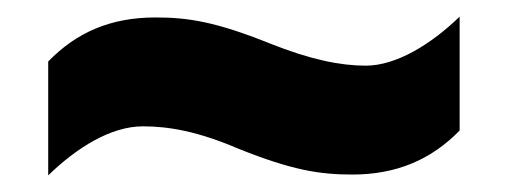

<svg xmlns="http://www.w3.org/2000/svg" viewBox="-20 -468 612 231"><path d="M267 -289C332 -263 365 -258 404 -258C457 -258 499 -276 533 -311V-448C499 -415 457 -389 420 -389C390 -389 354 -396 304 -416C239 -442 206 -447 167 -447C113 -447 72 -429 38 -394V-257C72 -290 113 -316 152 -316C183 -316 218 -310 267 -289Z"/></svg>

Font: Noto Sans Sinhala UI Black
Style: Regular
Weight: 900
Designer: Jelle Bosma - Monotype Design Team
Foundry: Monotype Imaging Inc.
Version: Version 2.006